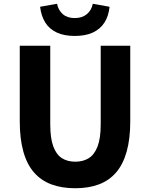

<svg xmlns="http://www.w3.org/2000/svg" viewBox="-20 -986 795 1020"><path d="M380 14Q308 14 253 -6.5Q198 -27 160.5 -70Q123 -113 104 -181Q85 -249 85 -341V-743H247V-325Q247 -252 263 -208.5Q279 -165 308.5 -146Q338 -127 380 -127Q422 -127 452 -146Q482 -165 498.5 -208.5Q515 -252 515 -325V-743H672V-341Q672 -249 653 -181Q634 -113 597 -70Q560 -27 505.5 -6.5Q451 14 380 14ZM377 -795Q321 -795 282 -813Q243 -831 221 -865.5Q199 -900 193 -950L283 -966Q290 -931 314 -910.5Q338 -890 377 -890Q416 -890 441 -910.5Q466 -931 473 -966L562 -950Q557 -900 534.5 -865.5Q512 -831 473 -813Q434 -795 377 -795Z"/></svg>

Font: Noto Sans JP ExtraBold
Style: Regular
Weight: 800
Designer: Ryoko NISHIZUKA  (kana, bopomofo & ideographs); Paul D. Hunt (Latin, Greek & Cyrillic); Sandoll Communications , Soo-you
Foundry: Adobe
Version: Version 2.004-H2;hotconv 1.0.118;makeotfexe 2.5.65603